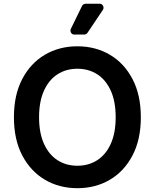

<svg xmlns="http://www.w3.org/2000/svg" viewBox="-20 -981 815 1011"><path d="M53.3 -363.6Q53.3 -481.2 97.1 -564.8Q141 -648.4 216.4 -692.8Q291.9 -737.2 387.4 -737.2Q483 -737.2 558.4 -692.8Q633.9 -648.4 677.7 -564.8Q721.6 -481.2 721.6 -363.6Q721.6 -246.1 677.7 -162.5Q633.9 -78.8 558.4 -34.4Q483 9.9 387.4 9.9Q291.9 9.9 216.4 -34.6Q141 -79.2 97.1 -162.8Q53.3 -246.4 53.3 -363.6ZM589.1 -363.6Q589.1 -446.4 563.4 -503.4Q537.6 -560.4 492.2 -589.7Q446.7 -619 387.4 -619Q328.1 -619 282.7 -589.7Q237.2 -560.4 211.5 -503.4Q185.7 -446.4 185.7 -363.6Q185.7 -280.9 211.5 -223.9Q237.2 -166.9 282.7 -137.6Q328.1 -108.3 387.4 -108.3Q446.7 -108.3 492.2 -137.6Q537.6 -166.9 563.4 -223.9Q589.1 -280.9 589.1 -363.6ZM350.9 -819.6Q350.9 -811.1 356.7 -805Q362.6 -799 371.4 -799H423.3Q428.6 -799 433.2 -801.5Q437.9 -804 440.7 -808.2L521.7 -929Q525.2 -933.9 525.2 -940.3Q525.2 -948.9 519.4 -955.1Q513.5 -961.3 504.6 -961.3H430.8Q424.7 -961.3 419.6 -958.1Q414.4 -954.9 411.9 -949.6L353 -828.8Q350.9 -824.2 350.9 -819.6Z"/></svg>

Font: DeltaSans SemiBold
Style: Regular
Weight: 600
Designer: Rasmus Andersson
Foundry: rsms
Version: Version 3.012